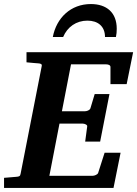

<svg xmlns="http://www.w3.org/2000/svg" viewBox="-35 -929 678 949"><path d="M623 -671H96V-621C123 -618 153 -616 153 -616C166 -615 174 -613 171 -601L67 -71C65 -58 60 -56 45 -55C45 -55 15 -53 -15 -50V0H526L561 -174H482L450 -74C447 -66 432 -60 422 -60H209L259 -318H374C383 -318 398 -312 396 -304L386 -229H460L506 -464H433L412 -394C409 -384 394 -379 384 -379H271L316 -611H488C499 -611 511 -608 511 -598V-513H591ZM542 -787C542 -867 492 -909 414 -909C315 -909 244 -841 226 -746H277C298 -796 342 -827 397 -827C449 -827 484 -799 484 -746H538C541 -759 542 -773 542 -787Z"/></svg>

Font: Veleka
Style: Bold Italic
Weight: 700
Italic angle: -12°
Designer: Stefan Peev, Context Ltd, 2016; SIL International, 1997-2014.
Foundry: Stefan Peev, Context Ltd, 2016
Version: Version 5.000